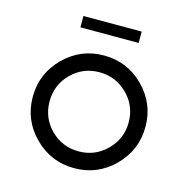

<svg xmlns="http://www.w3.org/2000/svg" viewBox="-100 -751 832 856"><g transform="rotate(15 316.0 -323.0)"><path d="M181.2 -603.8V-656.2H450V-603.8ZM500 -66.2Q423.8 10 316.2 10Q208.8 10 132.5 -66.2Q56.2 -142.5 56.2 -250Q56.2 -357.5 132.5 -433.8Q208.8 -510 316.2 -510Q423.8 -510 500 -433.8Q576.2 -357.5 576.2 -250Q576.2 -142.5 500 -66.2ZM316.2 -67.5Q391.2 -67.5 445 -120.6Q498.8 -173.8 498.8 -250Q498.8 -326.2 445 -379.4Q391.2 -432.5 316.2 -432.5Q240 -432.5 186.9 -379.4Q133.8 -326.2 133.8 -250Q133.8 -173.8 186.9 -120.6Q240 -67.5 316.2 -67.5Z"/></g></svg>

Font: Now Alt
Style: Regular
Weight: 400
Designer: Alfredo Marco Pradil
Foundry: Alfredo Marco Pradil
Version: Version 1.002;PS 001.002;hotconv 1.0.88;makeotf.lib2.5.64775